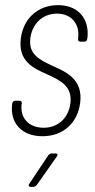

<svg xmlns="http://www.w3.org/2000/svg" viewBox="-20 -526 369 747"><path d="M145 4C225 4 282 -47 292 -126C303 -217 240 -245 184 -270C135 -293 90 -314 98 -377C105 -433 145 -473 202 -473C259 -473 291 -431 284 -378V-374C283 -368 286 -364 292 -364H309C314 -364 319 -368 319 -374L320 -377C329 -452 285 -506 206 -506C129 -506 71 -456 61 -376C50 -289 108 -261 163 -237C213 -214 262 -192 254 -125C247 -67 206 -29 150 -29C90 -29 58 -69 64 -119L65 -124C65 -130 62 -134 56 -134H39C33 -134 29 -130 28 -124L27 -119C19 -48 64 4 145 4ZM99 201H110C115 201 119 198 123 194L201 83C206 76 204 71 196 71H180C176 71 171 74 168 78L94 189C89 196 92 201 99 201Z"/></svg>

Font: Barlow Condensed ExtraLight
Style: Italic
Weight: 275
Width: 3
Italic angle: -7°
Designer: Jeremy Tribby
Foundry: Tribby Type
Version: Version 1.422;hotconv 1.0.109;makeotfexe 2.5.65596